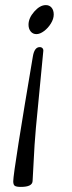

<svg xmlns="http://www.w3.org/2000/svg" viewBox="-20 -500 283 754"><path d="M191 -443Q191 -426 180 -408Q169 -390 153 -378Q137 -366 123 -366Q109 -366 100.5 -376.5Q92 -387 92 -403Q92 -429 114.5 -454.5Q137 -480 160 -480Q174 -480 182.5 -470Q191 -460 191 -443ZM150 -299Q127 -65 121 2Q115 69 112 137L108 211Q107 234 62 234Q45 234 38.5 230Q32 226 32 212Q32 193 53 60.5Q74 -72 109 -278Q115 -315 136 -315Q143 -315 147 -310.5Q151 -306 150 -299Z"/></svg>

Font: Charm
Style: Regular
Weight: 400
Designer: Katatrad Aksorn Co.,Ltd.
Foundry: Cadson Demak Co.,Ltd.
Version: Version 1.001